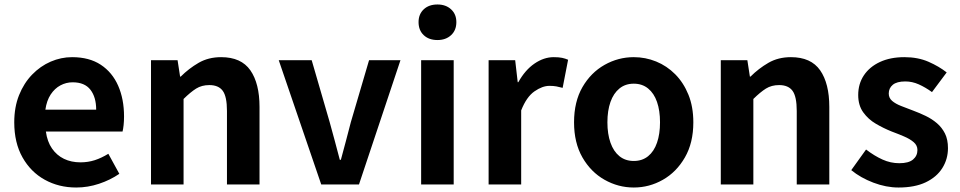

<svg xmlns="http://www.w3.org/2000/svg" viewBox="-20 -831 4324 865"><path d="M323.4 13.8Q244.9 13.8 181.7 -21.2Q118.5 -56.1 81.4 -121.9Q44.2 -187.7 44.2 -279.9Q44.2 -348.1 65.8 -402.2Q87.4 -456.3 124.6 -494.8Q161.8 -533.2 208.5 -553.4Q255.3 -573.5 304.7 -573.5Q382.1 -573.5 434 -539.3Q485.9 -505.1 512.4 -444.7Q538.8 -384.4 538.8 -306.4Q538.8 -285.9 536.9 -267.6Q534.9 -249.4 532.1 -238.4H186.7Q192.9 -192.8 214.2 -162.1Q235.4 -131.4 268.1 -115.5Q300.8 -99.6 342.6 -99.6Q376.6 -99.6 407 -109.4Q437.3 -119.3 468.1 -138.2L517.6 -47.9Q476.7 -19.8 426 -3Q375.4 13.8 323.4 13.8ZM184.4 -336.9H413.3Q413.3 -393.2 387.4 -426.7Q361.6 -460.2 307.1 -460.2Q278 -460.2 252.2 -446.4Q226.4 -432.6 208.4 -405.4Q190.4 -378.2 184.4 -336.9Z M660.3 0V-559.8H780L791.4 -485.9H794.2Q830.5 -522.2 874.7 -547.9Q918.9 -573.5 976.2 -573.5Q1066.6 -573.5 1107.9 -514.3Q1149.2 -455 1149.2 -349.1V0H1002.5V-330.9Q1002.5 -396 983.5 -421.9Q964.5 -447.7 923.1 -447.7Q888.9 -447.7 863.6 -431.9Q838.3 -416 807 -385.1V0Z M1427.2 0 1235.8 -559.8H1384.2L1465.3 -280.6Q1477 -239.5 1488.2 -196.7Q1499.5 -153.9 1510.9 -111.1H1515.7Q1527.4 -153.9 1538.7 -196.7Q1549.9 -239.5 1560.6 -280.6L1642.7 -559.8H1784.2L1597.3 0Z M1877.3 0V-559.8H2024V0ZM1950.9 -650.6Q1912.2 -650.6 1889 -672.6Q1865.7 -694.5 1865.7 -731.4Q1865.7 -767.1 1889 -789Q1912.2 -810.8 1950.9 -810.8Q1988.5 -810.8 2012.2 -789Q2036 -767.1 2036 -731.4Q2036 -694.5 2012.2 -672.6Q1988.5 -650.6 1950.9 -650.6Z M2181.3 0V-559.8H2301L2312.4 -460.8H2315.2Q2345.9 -515.8 2388.2 -544.7Q2430.5 -573.5 2474.3 -573.5Q2497.7 -573.5 2512.4 -570.4Q2527.2 -567.2 2539.4 -561.8L2514.8 -435.2Q2499.4 -439.4 2486.5 -441.8Q2473.6 -444.2 2455.3 -444.2Q2423.4 -444.2 2387.7 -419.3Q2352 -394.4 2328 -333.6V0Z M2835.3 13.8Q2765.3 13.8 2703.6 -21.1Q2641.9 -55.9 2604 -121.7Q2566.2 -187.5 2566.2 -279.9Q2566.2 -372.8 2604 -438.4Q2641.9 -503.9 2703.6 -538.7Q2765.3 -573.5 2835.3 -573.5Q2887.7 -573.5 2936.1 -553.9Q2984.4 -534.2 3022 -496.4Q3059.6 -458.5 3081.6 -404.2Q3103.6 -349.8 3103.6 -279.9Q3103.6 -187.5 3065.6 -121.7Q3027.7 -55.9 2966.5 -21.1Q2905.3 13.8 2835.3 13.8ZM2835.3 -105.8Q2873.3 -105.8 2899.9 -127.3Q2926.5 -148.9 2940 -188.2Q2953.5 -227.4 2953.5 -279.9Q2953.5 -332.7 2940 -371.7Q2926.5 -410.7 2899.9 -432.3Q2873.3 -454 2835.3 -454Q2797.2 -454 2770.7 -432.3Q2744.1 -410.7 2730.3 -371.7Q2716.5 -332.7 2716.5 -279.9Q2716.5 -227.4 2730.3 -188.2Q2744.1 -148.9 2770.7 -127.3Q2797.2 -105.8 2835.3 -105.8Z M3227.3 0V-559.8H3347L3358.4 -485.9H3361.2Q3397.5 -522.2 3441.7 -547.9Q3485.9 -573.5 3543.2 -573.5Q3633.6 -573.5 3674.9 -514.3Q3716.2 -455 3716.2 -349.1V0H3569.5V-330.9Q3569.5 -396 3550.5 -421.9Q3531.5 -447.7 3490.1 -447.7Q3455.9 -447.7 3430.6 -431.9Q3405.3 -416 3374 -385.1V0Z M4028.1 13.8Q3972.3 13.8 3914.7 -8.1Q3857.1 -30 3815.1 -64.5L3881.8 -157.4Q3919.4 -128.6 3955.9 -112.2Q3992.4 -95.7 4031.7 -95.7Q4073.5 -95.7 4093.4 -112.3Q4113.2 -128.9 4113.2 -155.2Q4113.2 -176.1 4096.3 -190.6Q4079.5 -205 4052.5 -216.5Q4025.5 -228 3996 -239Q3960.7 -253.2 3926.2 -273.3Q3891.7 -293.4 3869.1 -324.9Q3846.4 -356.4 3846.4 -403Q3846.4 -453.3 3872 -491.7Q3897.7 -530.1 3944.4 -551.8Q3991.2 -573.5 4054.5 -573.5Q4115.6 -573.5 4163.2 -552.7Q4210.8 -531.8 4245 -504.7L4178.8 -416.1Q4148.9 -437.7 4119.3 -450.9Q4089.6 -464.1 4058.8 -464.1Q4020.3 -464.1 4002.2 -449Q3984 -433.9 3984 -409.7Q3984 -389.6 3999.2 -376.5Q4014.4 -363.4 4040.1 -353.4Q4065.9 -343.4 4095.3 -332.2Q4123.4 -321.8 4150.9 -308.5Q4178.4 -295.2 4201.1 -275.9Q4223.7 -256.5 4237.3 -229.5Q4250.8 -202.4 4250.8 -163.4Q4250.8 -114.3 4225.4 -73.8Q4199.9 -33.2 4150.6 -9.7Q4101.3 13.8 4028.1 13.8Z"/></svg>

Font: Noto Sans HK Thin
Style: Regular
Weight: 100
Designer: Ryoko NISHIZUKA 西塚涼子 (kana, bopomofo & ideographs); Paul D. Hunt (Latin, Greek & Cyrillic); Sandoll Communications 산돌커뮤니
Foundry: Adobe
Version: Version 2.004-H2;hotconv 1.0.118;makeotfexe 2.5.65603